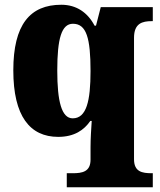

<svg xmlns="http://www.w3.org/2000/svg" viewBox="-20 -566 672 808"><path d="M261 222H623V163H619C578 163 544 157 544 104V-407C544 -468 579 -477 619 -477H623V-536H404L384 -458H378C349 -513 302 -546 238 -546C106 -546 36 -462 36 -270C36 -77 106 10 225 10C293 10 334 -19 360 -57H366C364 -27 361 17 361 54V106C361 157 326 163 286 163H261ZM286 -68C239 -68 221 -140 221 -269C221 -404 239 -466 287 -466C344 -466 361 -405 361 -267C361 -141 344 -68 286 -68Z"/></svg>

Font: Noto Serif Tamil SemiCondensed Black
Style: Italic
Weight: 900
Width: 4
Italic angle: -12°
Designer: Indian Type Foundry, Tom Grace, and the Monotype Design Team
Foundry: Monotype Imaging Inc.
Version: Version 2.003